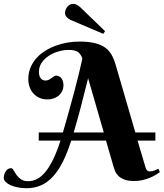

<svg xmlns="http://www.w3.org/2000/svg" viewBox="-100 -950 866 1016"><path d="M460.9 -206.1H276.9Q256.3 -141.6 232.7 -94.2Q209 -46.9 180.2 -15.6Q151.4 15.6 116.9 30.8Q82.5 45.9 40 45.9Q16.6 45.9 -5.1 41.7Q-26.9 37.6 -43.5 30.3Q-60.1 22.9 -70.1 12.9Q-80.1 2.9 -80.1 -8.8Q-80.1 -17.6 -77.4 -26.6Q-74.7 -35.6 -69.8 -43.2Q-64.9 -50.8 -57.9 -55.4Q-50.8 -60.1 -42 -60.1Q-34.2 -60.1 -28.3 -49.3Q-22.5 -38.6 -13.4 -25.6Q-4.4 -12.7 9.8 -2Q23.9 8.8 48.8 8.8Q74.2 8.8 97.2 -3.4Q120.1 -15.6 141.4 -41.7Q162.6 -67.9 182.1 -108.4Q201.7 -148.9 220.2 -206.1H105V-249H232.9Q249 -303.7 264.4 -359.4Q279.8 -415 293.5 -466.3Q307.1 -517.6 317.9 -562.3Q328.6 -606.9 335.9 -640.1Q326.2 -667.5 309.3 -676.8Q292.5 -686 264.2 -686Q237.8 -686 209.7 -678Q181.6 -669.9 158.7 -655Q135.7 -640.1 120.8 -618.4Q106 -596.7 106 -569.8Q106 -554.2 110.1 -544.9Q114.3 -535.6 119.9 -531Q125.5 -526.4 130.9 -525.1Q136.2 -523.9 139.2 -523.9Q150.9 -523.9 158.9 -528.1Q167 -532.2 173.1 -536.9Q179.2 -541.5 185.1 -545.7Q190.9 -549.8 198.2 -549.8Q203.6 -549.8 210.2 -547.1Q216.8 -544.4 222.4 -538.6Q228 -532.7 231.9 -523.2Q235.8 -513.7 235.8 -500Q235.8 -480.5 228.3 -466.3Q220.7 -452.1 208.7 -442.6Q196.8 -433.1 181.4 -428.5Q166 -423.8 150.9 -423.8Q127.4 -423.8 108.6 -432.4Q89.8 -440.9 76.7 -455.6Q63.5 -470.2 56.6 -489.7Q49.8 -509.3 49.8 -530.8Q49.8 -563 60.5 -590.1Q71.3 -617.2 90.3 -639.4Q109.4 -661.6 135.3 -678.5Q161.1 -695.3 191.2 -706.8Q221.2 -718.3 253.9 -724.1Q286.6 -730 319.8 -730Q366.7 -730 399.2 -722.4Q431.6 -714.8 453.6 -700Q475.6 -685.1 489 -662.4Q502.4 -639.6 511.2 -609.9L616.2 -249H722.2V-206.1H627.9L666 -78.1Q668 -70.8 669.9 -64.5Q671.9 -58.1 674.6 -53.5Q677.2 -48.8 681.4 -45.9Q685.5 -43 691.9 -43Q705.6 -43 717.3 -47.6Q729 -52.2 737.8 -57.1L746.1 -39.1Q737.3 -32.7 723.9 -24.7Q710.4 -16.6 693.1 -9.3Q675.8 -2 654.8 2.9Q633.8 7.8 609.9 7.8Q576.7 7.8 556.4 -0.5Q536.1 -8.8 524.7 -21Q513.2 -33.2 508.1 -46.9Q502.9 -60.5 500 -70.8ZM366.2 -536.1Q346.2 -454.6 327.4 -382.8Q308.6 -311 290 -249H449.2ZM446.3 -771 272.9 -844.7Q261.2 -850.1 252.7 -859.6Q244.1 -869.1 244.1 -881.8Q244.1 -890.6 247.6 -899.2Q251 -907.7 256.8 -914.6Q262.7 -921.4 270.5 -925.5Q278.3 -929.7 287.1 -929.7Q296.4 -929.7 305.7 -925Q314.9 -920.4 323.2 -913.1L456.1 -784.7Z"/></svg>

Font: Berkshire Swash
Style: Regular
Weight: 700
Designer: Astigmatic (AOETI)
Foundry: Astigmatic (AOETI)
Version: Version 1.000